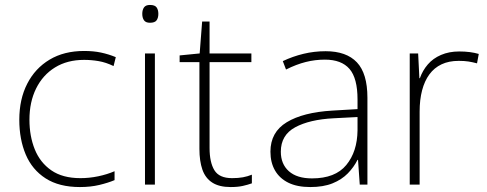

<svg xmlns="http://www.w3.org/2000/svg" viewBox="-20 -746 1970 776"><path d="M303 10Q219 10 164.5 -25Q110 -60 84 -121.5Q58 -183 58 -262Q58 -345 90 -407.5Q122 -470 180.5 -505Q239 -540 320 -540Q358 -540 388.5 -533.5Q419 -527 448 -515L439 -479Q408 -494 378.5 -499Q349 -504 320 -504Q252 -504 202.5 -473.5Q153 -443 126 -388.5Q99 -334 99 -262Q99 -196 120.5 -142.5Q142 -89 187.5 -57.5Q233 -26 305 -26Q341 -26 377 -33.5Q413 -41 443 -54V-18Q417 -7 381.5 1.5Q346 10 303 10Z M606 -530V0H566V-530ZM586 -726Q606 -726 613 -716Q620 -706 620 -690Q620 -674 613 -664Q606 -654 586 -654Q569 -654 562 -664Q555 -674 555 -690Q555 -706 562 -716Q569 -726 586 -726Z M918 -26Q943 -26 962 -29.5Q981 -33 998 -40V-5Q981 1 961 5.5Q941 10 912 10Q866 10 838 -8Q810 -26 798 -60.5Q786 -95 786 -144V-495H706V-522L787 -530L797 -659H827V-530H996V-495H827V-148Q827 -90 846.5 -58Q866 -26 918 -26Z M1296 -539Q1380 -539 1422.5 -494Q1465 -449 1465 -351V0H1434L1427 -100H1425Q1410 -70 1385.5 -45Q1361 -20 1324 -5Q1287 10 1234 10Q1181 10 1145.5 -7.5Q1110 -25 1091.5 -57Q1073 -89 1073 -133Q1073 -212 1139 -252Q1205 -292 1323 -299L1425 -305V-344Q1425 -430 1392.5 -467.5Q1360 -505 1293 -505Q1254 -505 1216 -495.5Q1178 -486 1136 -465L1123 -499Q1163 -518 1206.5 -528.5Q1250 -539 1296 -539ZM1329 -268Q1231 -263 1173 -231.5Q1115 -200 1115 -133Q1115 -83 1147.5 -54Q1180 -25 1241 -25Q1335 -25 1379.5 -79Q1424 -133 1425 -219V-273Z M1836 -538Q1859 -538 1878.5 -535.5Q1898 -533 1915 -528L1908 -490Q1889 -495 1873 -497.5Q1857 -500 1834 -500Q1794 -500 1764.5 -486Q1735 -472 1715.5 -445.5Q1696 -419 1686 -381Q1676 -343 1676 -295V0H1636V-530H1670L1675 -430H1677Q1688 -461 1709 -485.5Q1730 -510 1762.5 -524Q1795 -538 1836 -538Z"/></svg>

Font: Noto Sans Hebrew Thin ExtraLight
Style: Regular
Weight: 250
Version: Version 3.001